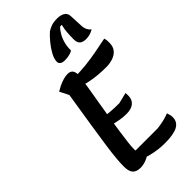

<svg xmlns="http://www.w3.org/2000/svg" viewBox="-311 -1110 1223 1223"><g transform="rotate(-45 300.5 -498.5)"><path d="M179 26Q142 26 125 7Q108 -12 108 -55Q108 -84 111.5 -125Q115 -166 124 -230Q133 -294 148 -389.5Q163 -485 185 -623L154 -684Q186 -704 217 -715Q248 -726 273 -726Q317 -726 317 -673Q317 -665 312.5 -634Q308 -603 300.5 -557Q293 -511 283.5 -456Q274 -401 265 -344.5Q256 -288 248.5 -237Q241 -186 236.5 -147Q232 -108 232 -88Q232 -63 243.5 -44.5Q255 -26 280 -12Q227 26 179 26ZM399 25Q338 25 277.5 9.5Q217 -6 176 -33L209 -75H433Q465 -79 491 -85Q517 -91 542 -101Q547 -86 549 -77Q551 -68 551 -57Q551 -15 514.5 5Q478 25 399 25ZM357 -280Q329 -280 300 -285Q271 -290 232 -300L246 -369Q276 -365 307.5 -363Q339 -361 373 -361L447 -379Q447 -373 447.5 -366.5Q448 -360 448 -355Q448 -319 424.5 -299.5Q401 -280 357 -280ZM477 -582Q438 -582 400 -585.5Q362 -589 324.5 -597.5Q287 -606 249 -619L273 -679Q340 -679 390.5 -684.5Q441 -690 489.5 -699Q538 -708 596 -720Q600 -707 600.5 -697Q601 -687 601 -678Q601 -643 583.5 -622Q566 -601 537.5 -591.5Q509 -582 477 -582ZM321 -799Q300 -799 289 -807.5Q278 -816 278 -828Q278 -854 295 -885.5Q312 -917 337 -947.5Q362 -978 385 -998Q403 -1009 422.5 -1016Q442 -1023 477 -1023Q505 -1023 525.5 -1011Q546 -999 547 -970L551 -883Q552 -858 560.5 -842.5Q569 -827 581 -818Q563 -808 547 -803.5Q531 -799 512 -799Q487 -799 471 -810.5Q455 -822 455 -856Q455 -888 457.5 -918Q460 -948 467 -973H452Q435 -957 421 -932Q407 -907 399.5 -877Q392 -847 393 -817Q386 -810 366 -804.5Q346 -799 321 -799Z"/></g></svg>

Font: Lemonada
Style: Regular
Weight: 400
Designer: Mohamed Gaber (Arabic), Eduardo Tunni (Latin)
Foundry: Kief Type Foundry
Version: Version 4.005